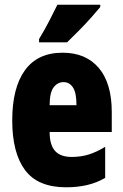

<svg xmlns="http://www.w3.org/2000/svg" viewBox="-20 -786 522 816"><path d="M246 -562Q345 -562 400 -497Q455 -432 455 -310V-225H191Q191 -170 214 -144.5Q237 -119 285 -119Q323 -119 356 -129Q389 -139 427 -162V-30Q391 -9 350 0.5Q309 10 261 10Q141 10 86.5 -63Q32 -136 32 -274Q32 -413 86 -487.5Q140 -562 246 -562ZM250 -437Q225 -437 208 -415Q191 -393 191 -339H305Q305 -392 290 -414.5Q275 -437 250 -437ZM406 -756Q392 -739 368.5 -712.5Q345 -686 317.5 -658Q290 -630 265 -606H146V-620Q170 -660 189 -696.5Q208 -733 224 -766H406Z"/></svg>

Font: Noto Sans Thai Looped ExtraCondensed Black
Style: Regular
Weight: 900
Width: 2
Designer: Sasikarn Vongin, Ben Mitchell
Foundry: The Fontpad Ltd
Version: Version 1.001; ttfautohint (v1.8.4.7-5d5b)